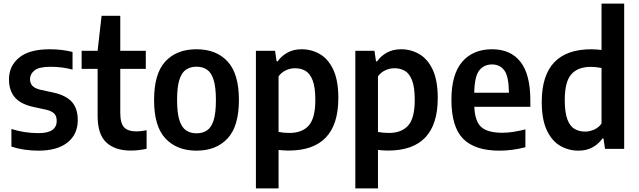

<svg xmlns="http://www.w3.org/2000/svg" viewBox="-20 -828 3552 1068"><path d="M194.5 10Q111.5 10 43.5 -12.5V-110.5Q116.5 -87.5 192.5 -87.5Q247 -87.5 271.2 -105.2Q295.5 -123 295.5 -155Q295.5 -182 281.8 -196Q268 -210 238 -217.5L164 -233.5Q94.5 -249 62.2 -286.8Q30 -324.5 30 -387Q30 -461 86.5 -507.5Q143 -554 256.5 -554Q292 -554 324 -550Q356 -546 383.5 -539V-441Q325 -456.5 261.5 -456.5Q196.5 -456.5 171.8 -436.2Q147 -416 147 -388.5Q147 -365 160.2 -350.8Q173.5 -336.5 203.5 -329L277.5 -313Q347 -297.5 379.8 -261.2Q412.5 -225 412.5 -159.5Q412.5 -80.5 355.2 -35.2Q298 10 194.5 10Z M707.5 9.5Q619.5 9.5 571.2 -35.8Q523 -81 523 -183V-445H434V-545.5H523L545 -740H649V-545.5H791V-445H649V-200.5Q649 -142 670.5 -119.5Q692 -97 739.5 -97Q762.5 -97 795.5 -103.5V-0.5Q776.5 4 753.2 6.8Q730 9.5 707.5 9.5Z M1073 10Q964 10 900.5 -57.5Q837 -125 837 -271Q837 -418.5 899.8 -486.2Q962.5 -554 1073 -554Q1183.5 -554 1246.2 -485.8Q1309 -417.5 1309 -272Q1309 -125.5 1245.8 -57.8Q1182.5 10 1073 10ZM1073 -86.5Q1107 -86.5 1131.2 -102.5Q1155.5 -118.5 1168.2 -158.5Q1181 -198.5 1181 -270.5Q1181 -344 1168 -384.5Q1155 -425 1130.8 -441Q1106.5 -457 1073 -457Q1039.5 -457 1015.2 -441Q991 -425 978 -385Q965 -345 965 -272.5Q965 -199.5 978 -159.2Q991 -119 1015 -102.8Q1039 -86.5 1073 -86.5Z M1403.5 220V-545.5H1510L1518.5 -487H1525Q1545 -516.5 1578.8 -535.2Q1612.5 -554 1658 -554Q1712.5 -554 1759 -527.2Q1805.5 -500.5 1833.8 -440.8Q1862 -381 1862 -282.5Q1862 9.5 1585.5 9.5Q1571 9.5 1556.8 8.5Q1542.5 7.5 1529.5 6V220ZM1590 -88.5Q1661 -88.5 1697.5 -129.8Q1734 -171 1734 -272Q1734 -342.5 1719.2 -380.8Q1704.5 -419 1679.2 -433.8Q1654 -448.5 1621 -448.5Q1595.5 -448.5 1570.8 -437.2Q1546 -426 1529.5 -403.5V-94Q1542 -91.5 1558.8 -90Q1575.5 -88.5 1590 -88.5Z M1956.5 220V-545.5H2063L2071.5 -487H2078Q2098 -516.5 2131.8 -535.2Q2165.5 -554 2211 -554Q2265.5 -554 2312 -527.2Q2358.5 -500.5 2386.8 -440.8Q2415 -381 2415 -282.5Q2415 9.5 2138.5 9.5Q2124 9.5 2109.8 8.5Q2095.5 7.5 2082.5 6V220ZM2143 -88.5Q2214 -88.5 2250.5 -129.8Q2287 -171 2287 -272Q2287 -342.5 2272.2 -380.8Q2257.5 -419 2232.2 -433.8Q2207 -448.5 2174 -448.5Q2148.5 -448.5 2123.8 -437.2Q2099 -426 2082.5 -403.5V-94Q2095 -91.5 2111.8 -90Q2128.5 -88.5 2143 -88.5Z M2758 10Q2621.5 10 2556.2 -56Q2491 -122 2491 -273.5Q2491 -414.5 2551 -484.2Q2611 -554 2717.5 -554Q2820.5 -554 2875.2 -484Q2930 -414 2930 -270V-234H2618.5Q2621.5 -153 2657.2 -121.2Q2693 -89.5 2774.5 -89.5Q2804 -89.5 2835.8 -94.5Q2867.5 -99.5 2902.5 -108.5V-9Q2863 1 2828.2 5.5Q2793.5 10 2758 10ZM2716.5 -469.5Q2672 -469.5 2645.8 -436.2Q2619.5 -403 2618 -312H2811Q2810 -403 2785.5 -436.2Q2761 -469.5 2716.5 -469.5Z M3197.5 10Q3142.5 10 3096 -17Q3049.5 -44 3021.5 -103.8Q2993.5 -163.5 2993.5 -261.5Q2993.5 -554 3270 -554Q3284 -554 3298.5 -552.8Q3313 -551.5 3326 -550V-808H3452V0H3345.5L3337 -57.5H3330.5Q3310.5 -27.5 3276.8 -8.8Q3243 10 3197.5 10ZM3234.5 -96Q3260 -96 3284.8 -107Q3309.5 -118 3326 -140.5V-450Q3313.5 -452.5 3296.8 -454.2Q3280 -456 3265.5 -456Q3194.5 -456 3158 -414.8Q3121.5 -373.5 3121.5 -272.5Q3121.5 -202 3136 -163.8Q3150.5 -125.5 3176 -110.8Q3201.5 -96 3234.5 -96Z"/></svg>

Font: Encode Sans SemiCondensed SemiCondensed SemiBold
Style: Regular
Weight: 600
Width: 4
Designer: Multiple Designers
Foundry: Impallari Type
Version: Version 3.000; ttfautohint (v1.8.3) -l 8 -r 50 -G 200 -x 14 